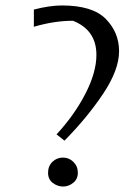

<svg xmlns="http://www.w3.org/2000/svg" viewBox="-20 -675 484 703"><path d="M156 -42.5Q156 -67 172 -82.5Q188 -98 210.5 -98Q233 -98 249 -82Q265 -66 265 -42.5Q265 -19 248 -5.5Q231 8 211 8Q191 8 173.5 -5Q156 -18 156 -42.5ZM207 -655Q319 -655 367.5 -605.5Q416 -556 416 -487.5Q416 -419 357.5 -331.5Q299 -244 216 -160L187 -183Q252 -253 292.5 -331.5Q333 -410 333 -474Q333 -565 247 -599Q179 -599 104 -577V-640Q162 -655 207 -655Z"/></svg>

Font: Belleza
Style: Regular
Weight: 400
Designer: Eduardo Rodriguez Tunni
Foundry: Eduardo Rodriguez Tunni
Version: Version 1.001